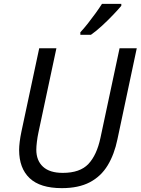

<svg xmlns="http://www.w3.org/2000/svg" viewBox="-20 -964 728 994"><path d="M300 10Q188 10 133.5 -41.5Q79 -93 79 -188Q79 -205 82 -230Q85 -255 91 -283L183 -714H272L179 -278Q174 -255 171 -230Q168 -205 168 -189Q168 -133 202.5 -101Q237 -69 305 -69Q394 -69 437.5 -115Q481 -161 500 -250L599 -714H688L588 -243Q572 -165 537.5 -108Q503 -51 445 -20.5Q387 10 300 10ZM396 -784V-797Q414 -816 434.5 -842Q455 -868 474.5 -895Q494 -922 508 -944H608V-934Q594 -917 566.5 -888Q539 -859 508 -830.5Q477 -802 451 -784Z"/></svg>

Font: Manna Sans
Style: Italic
Weight: 400
Italic angle: -12°
Designer: Monotype Design Team
Foundry: Monotype Imaging Inc.
Version: Version 2.001.1; ttfautohint (v1.8.2)